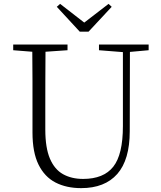

<svg xmlns="http://www.w3.org/2000/svg" viewBox="-20 -952 828 987"><path d="M289.1 -932.1 413.1 -835.9 538.1 -932.1 554.2 -917 435.1 -789.1H390.1L272 -917ZM488.8 -693.8V-723.1H744.1V-693.8L647.9 -685.1L647 -277.8Q647 -130.4 582.8 -57.6Q518.6 15.1 397 15.1Q321.3 15.1 265.1 -13.9Q209 -43 178 -106Q147 -168.9 147 -271V-387.2Q147 -462.9 147 -537.4Q147 -611.8 146 -686L47.9 -693.8V-723.1H327.1V-693.8L213.9 -686Q213.4 -612.3 213.1 -537.8Q212.9 -463.4 212.9 -387.2V-286.1Q212.9 -192.4 236.6 -136.7Q260.3 -81.1 304 -56.6Q347.7 -32.2 407.2 -32.2Q512.7 -32.2 562.3 -95Q611.8 -157.7 611.8 -303.2V-684.1Z"/></svg>

Font: Source Han Serif TW ExtraLight
Style: Regular
Weight: 250
Designer: Ryoko NISHIZUKA Ë•øÂ°öÊ∂ºÂ≠ê (kana & ideographs); Frank Grie√ühammer (Latin, Greek & Cyrillic); Wenlong ZHANG Âº†ÊñáÈæô 
Foundry: Adobe
Version: Version 2.003;hotconv 1.1.1;makeotfexe 2.6.0